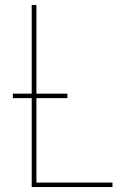

<svg xmlns="http://www.w3.org/2000/svg" viewBox="-20 -755 540 775"><path d="M108 0V-359H32V-377H108V-735H127V-377H252V-359H127V-18H434V0Z"/></svg>

Font: Iosevka Curly Thin
Style: Regular
Weight: 100
Monospace: yes
Designer: Belleve Invis
Foundry: Belleve Invis
Version: Version 22.1.2; ttfautohint (v1.8.4)